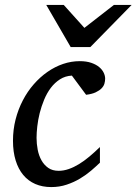

<svg xmlns="http://www.w3.org/2000/svg" viewBox="-20 -740 549 772"><path d="M402.8 -423.8Q402.8 -414.1 399.9 -403.8Q397 -393.6 388.4 -384.8Q379.9 -376 365 -368.9Q350.1 -361.8 326.2 -358.9L269 -436Q242.2 -434.6 221.2 -421.1Q200.2 -407.7 184.3 -386.7Q168.5 -365.7 157.5 -339.1Q146.5 -312.5 139.6 -285.2Q132.8 -257.8 129.9 -231.9Q127 -206.1 127 -186Q127 -161.6 131.6 -137.9Q136.2 -114.3 146.7 -95.5Q157.2 -76.7 174.1 -64.9Q190.9 -53.2 215.8 -53.2Q235.8 -53.2 256.3 -60.3Q276.9 -67.4 297.6 -80.1Q318.4 -92.8 339.4 -110.4Q360.4 -127.9 381.8 -148.9V-85.9Q366.2 -70.8 346.2 -53.7Q326.2 -36.6 301.8 -22Q277.3 -7.3 248.3 2.4Q219.2 12.2 186 12.2Q150.4 12.2 121.8 -0.2Q93.3 -12.7 73.5 -36.4Q53.7 -60.1 43 -94.7Q32.2 -129.4 32.2 -173.8Q32.2 -218.8 42.7 -259.8Q53.2 -300.8 71.8 -336.4Q90.3 -372.1 115.7 -401.1Q141.1 -430.2 170.9 -450.9Q200.7 -471.7 233.6 -482.9Q266.6 -494.1 300.8 -494.1Q327.6 -494.1 347.2 -487.3Q366.7 -480.5 378.9 -470.2Q391.1 -460 397 -447.5Q402.8 -435.1 402.8 -423.8ZM343.3 -550.8H264.2L166 -720.2H236.3L319.3 -627.9L438 -720.2H509.3Z"/></svg>

Font: Charis SIL Phon
Style: Italic
Weight: 400
Italic angle: -11°
Foundry: SIL International
Version: Version 5.000